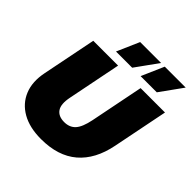

<svg xmlns="http://www.w3.org/2000/svg" viewBox="-239 -1096 1291 1291"><g transform="rotate(45 406.5 -450.5)"><path d="M350 16Q241 16 168 -25.5Q95 -67 64.5 -141.5Q34 -216 54 -315L131 -700H367L291 -319Q276 -245 300 -210Q324 -175 379 -175Q430 -175 459.5 -207.5Q489 -240 505 -319L581 -700H813L734 -305Q703 -148 607 -66Q511 16 350 16ZM524 -757 594 -917H793L678 -757ZM290 -757 360 -917H559L444 -757Z"/></g></svg>

Font: Montserrat Thin Black
Style: Italic
Weight: 900
Italic angle: -11.3°
Version: Version 9.000